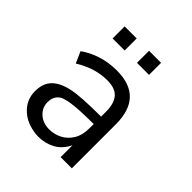

<svg xmlns="http://www.w3.org/2000/svg" viewBox="-190 -829 969 969"><g transform="rotate(45 294.5 -344.0)"><path d="M234 7Q201 7 166 -4.5Q131 -16 105 -40Q59 -82 59 -144Q59 -200 90 -231.5Q121 -263 182 -276Q241 -289 386 -289V-323Q386 -383 360.5 -412Q335 -441 278 -441Q192 -441 106 -388L79 -449Q114 -475 165 -492.5Q216 -510 278 -510Q466 -510 466 -314V0H386V-85Q363 -37 322.5 -15Q282 7 234 7ZM246 -58Q281 -58 313 -74Q345 -90 365.5 -123Q386 -156 386 -207V-236Q285 -236 232 -228.5Q179 -221 164 -204Q143 -185 143 -150Q143 -111 172 -84.5Q201 -58 246 -58ZM322 -609V-695H408V-609ZM148 -609V-695H234V-609Z"/></g></svg>

Font: Winston
Style: Regular
Weight: 400
Designer: Original fonts by Vernon Adams / Changes by Cristiano Sobral
Foundry: Original fonts by Vernon Adams / Changes by Cristiano Sobral
Version: Version 2.503;July 17, 2020;FontCreator 13.0.0.2655 64-bit